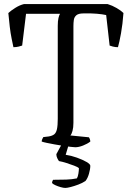

<svg xmlns="http://www.w3.org/2000/svg" viewBox="-20 -724 648 944"><path d="M350 0Q344 0 327.5 -2Q311 -4 290.5 -7Q270 -10 248.5 -14Q227 -18 210 -21.5Q193 -25 185 -28Q185 -34 188 -40.5Q191 -47 193 -50L219 -53Q237 -56 246.5 -63.5Q256 -71 260 -89Q264 -107 264 -140V-597Q264 -621 267.5 -635.5Q271 -650 275 -656H108L89 -500Q84 -498 72 -495Q60 -492 46 -492Q43 -506 37.5 -532.5Q32 -559 28 -592.5Q24 -626 21 -660Q34 -672 55.5 -685.5Q77 -699 98 -704H509Q532 -697 553.5 -684.5Q575 -672 587 -660Q583 -605 575 -560.5Q567 -516 560 -492Q547 -492 535 -495Q523 -498 519 -500L502 -650Q484 -654 456 -656.5Q428 -659 390 -658Q366 -658 355.5 -649Q345 -640 343 -626Q341 -612 341 -596V-120Q341 -97 336.5 -80.5Q332 -64 326 -58L417 -49Q419 -47 421.5 -40.5Q424 -34 424 -28Q410 -17 388.5 -8.5Q367 0 350 0ZM301 200Q292 200 278 196Q264 192 252 186.5Q240 181 236 176Q236 170 238 166Q240 162 241 160Q278 160 306 159Q334 158 358 153Q363 145 365.5 129.5Q368 114 368 103Q362 97 344.5 90.5Q327 84 307 77.5Q287 71 270 68Q266 63 261.5 53.5Q257 44 257 34Q266 18 273.5 3.5Q281 -11 297 -37H325L303 37Q330 41 358 51Q386 61 405 72Q424 83 424 91Q424 107 417.5 130Q411 153 400 166Q385 176 365 183.5Q345 191 327.5 195.5Q310 200 301 200Z"/></svg>

Font: Texturina 12pt ExtraLight
Style: Regular
Weight: 250
Designer: Guillermo Torres Carreño
Foundry: Omnibus-Type
Version: Version 1.002